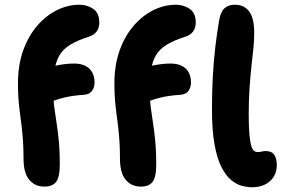

<svg xmlns="http://www.w3.org/2000/svg" viewBox="-20 -780 1207 811"><path d="M168 8.2Q127.2 8.2 103.3 -20.9Q79.4 -50 79.4 -109.2Q79.4 -152.6 77 -185.7Q74.6 -218.8 71.3 -246.9Q68 -275 64.3 -302.1Q60.6 -329.2 58.2 -359.4Q55.8 -389.6 55.8 -427Q55.8 -503.4 77.1 -564.5Q98.4 -625.6 135.6 -669.4Q172.8 -713.2 219.4 -736.6Q266 -760 315.8 -760Q347.8 -760 373.6 -742.7Q399.4 -725.4 399.4 -685Q399.4 -662 388.2 -647Q377 -632 355 -624.8Q306.4 -609.4 276.3 -590.8Q246.2 -572.2 231 -546Q215.8 -519.8 210.4 -482.6Q205 -445.4 205 -391.2Q205 -360 209.1 -328.5Q213.2 -297 218.8 -261.6Q224.4 -226.2 228.5 -183.7Q232.6 -141.2 232.6 -89Q232.6 -31.2 216.9 -11.5Q201.2 8.2 168 8.2ZM154 -337.4Q126.4 -337.4 108.2 -352.1Q90 -366.8 90 -389.6Q90 -422.6 107.3 -449Q124.6 -475.4 156.6 -486.6Q196.6 -499.8 230.5 -505.7Q264.4 -511.6 293.8 -511.6Q320.8 -511.6 340 -502.1Q359.2 -492.6 369.3 -474.6Q379.4 -456.6 379.4 -430.8Q379.4 -411 368.5 -396.1Q357.6 -381.2 334.4 -379.6Q288.2 -376.4 258.2 -369.5Q228.2 -362.6 209.3 -355.3Q190.4 -348 177.7 -342.7Q165 -337.4 154 -337.4ZM575.4 8.2Q534.6 8.2 510.7 -20.9Q486.8 -50 486.8 -109.2Q486.8 -152.6 484.4 -185.7Q482 -218.8 478.7 -246.9Q475.4 -275 471.7 -302.1Q468 -329.2 465.6 -359.4Q463.2 -389.6 463.2 -427Q463.2 -503.4 484.5 -564.5Q505.8 -625.6 543 -669.4Q580.2 -713.2 626.8 -736.6Q673.4 -760 723.2 -760Q755.2 -760 781 -742.7Q806.8 -725.4 806.8 -685Q806.8 -662 795.6 -647Q784.4 -632 762.4 -624.8Q713.8 -609.4 683.7 -590.8Q653.6 -572.2 638.4 -546Q623.2 -519.8 617.8 -482.6Q612.4 -445.4 612.4 -391.2Q612.4 -360 616.5 -328.5Q620.6 -297 626.2 -261.6Q631.8 -226.2 635.9 -183.7Q640 -141.2 640 -89Q640 -31.2 624.3 -11.5Q608.6 8.2 575.4 8.2ZM561.4 -337.4Q533.8 -337.4 515.6 -352.1Q497.4 -366.8 497.4 -389.6Q497.4 -422.6 514.7 -449Q532 -475.4 564 -486.6Q604 -499.8 637.9 -505.7Q671.8 -511.6 701.2 -511.6Q728.2 -511.6 747.4 -502.1Q766.6 -492.6 776.7 -474.6Q786.8 -456.6 786.8 -430.8Q786.8 -411 775.9 -396.1Q765 -381.2 741.8 -379.6Q695.6 -376.4 665.6 -369.5Q635.6 -362.6 616.7 -355.3Q597.8 -348 585.1 -342.7Q572.4 -337.4 561.4 -337.4ZM1045 11Q1025 11 1001.7 4.9Q978.4 -1.2 956 -19.8Q933.6 -38.4 915.3 -74.4Q897 -110.4 886.2 -169.4Q875.4 -228.4 875.4 -317Q875.4 -392.8 878.9 -457.3Q882.4 -521.8 889.3 -580.4Q896.2 -639 905.8 -695Q912 -730 928.1 -745Q944.2 -760 972.4 -760Q1011.2 -760 1032.5 -731.7Q1053.8 -703.4 1053.8 -640.2Q1053.8 -610 1050.2 -575.9Q1046.6 -541.8 1042.2 -501.2Q1037.8 -460.6 1034.2 -410.5Q1030.6 -360.4 1030.6 -297Q1030.6 -243.2 1033.6 -211.4Q1036.6 -179.6 1041.5 -163.6Q1046.4 -147.6 1053.2 -142.7Q1060 -137.8 1067.4 -137.8Q1075.4 -137.8 1081.1 -138.9Q1086.8 -140 1091.2 -141Q1095.6 -142 1100.4 -142Q1128.8 -142 1139 -125.3Q1149.2 -108.6 1149.2 -83.2Q1149.2 -54 1135.7 -32.8Q1122.2 -11.6 1098.7 -0.3Q1075.2 11 1045 11Z"/></svg>

Font: Shantell Sans Light
Style: Regular
Weight: 300
Designer: Stephen Nixon, Anya Danilova, Shantell Martin
Foundry: Arrow Type
Version: Version 1.011;[c5ecc13dd]